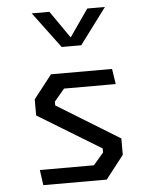

<svg xmlns="http://www.w3.org/2000/svg" viewBox="-56 -852 711 899"><g transform="rotate(-5 300.0 -403.0)"><path d="M111 0 101 -72H355L403 -128V-147L106 -328V-404L192 -514H479L490 -442H247L199 -385V-367L494 -186V-109L409 0ZM127 -806 253 -637H345L471 -806H388L299 -678L210 -806Z"/></g></svg>

Font: Moralerspace Krypton JPDOC
Style: Regular
Weight: 400
Version: v0.0.6; ttfautohint (v1.8.4.7-5d5b-dirty) -l 6 -r 45 -G 200 